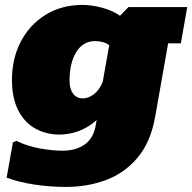

<svg xmlns="http://www.w3.org/2000/svg" viewBox="-20 -552 776 775"><path d="M242.7 202.6Q177.2 202.1 116.2 192.6Q55.2 183.1 6.8 165L32.2 22.5L46.4 16.6Q88.9 37.6 139.6 46.9Q190.4 56.2 231.4 56.2Q287.6 56.2 322.5 30.8Q357.4 5.4 366.2 -44.9L370.1 -67.4Q335.4 -36.6 297.1 -22.7Q258.8 -8.8 219.7 -8.8Q167.5 -8.8 124.5 -32Q81.5 -55.2 55.7 -102.5Q29.8 -149.9 28.3 -222.2Q26.9 -311 62.5 -381.1Q98.1 -451.2 163.1 -491.7Q228 -532.2 313.5 -532.2Q349.6 -532.2 392.3 -520.8Q435.1 -509.3 464.4 -488.3L498.5 -523.4H735.8L710 -377H658.7L606.4 -81.1Q588.4 21 535.9 83.7Q483.4 146.5 407.5 174.8Q331.5 203.1 242.7 202.6ZM314.5 -154.8Q335.4 -154.8 357.4 -170.4Q379.4 -186 394.5 -220.7L420.9 -369.6Q410.2 -377.9 394.5 -382.1Q378.9 -386.2 364.7 -386.2Q315.4 -386.2 288.1 -342.3Q260.7 -298.3 260.7 -226.1Q260.7 -193.4 274.9 -174.1Q289.1 -154.8 314.5 -154.8Z"/></svg>

Font: Bevan
Style: Italic
Weight: 400
Italic angle: -10°
Designer: Vernon Adams
Foundry: Vernon Adams
Version: Version 2.100; ttfautohint (v1.8.3)